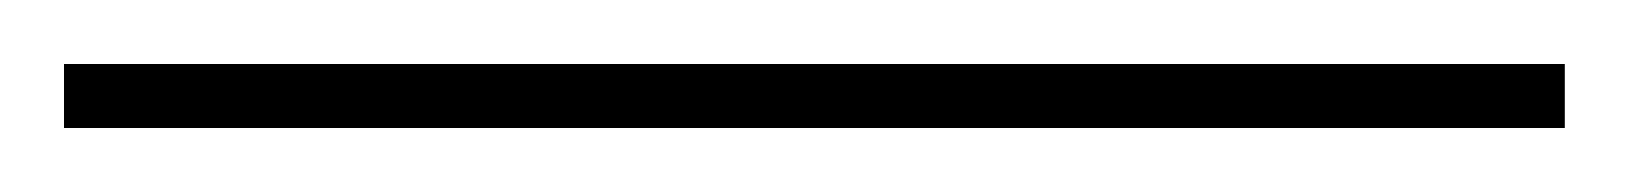

<svg xmlns="http://www.w3.org/2000/svg" viewBox="-25 -820 509 60"><path d="M-5 -780H464V-800H-5Z"/></svg>

Font: Noto Serif Display Medium
Style: Regular
Weight: 500
Designer: Monotype Design Team
Foundry: Monotype Imaging Inc.
Version: Version 2.009